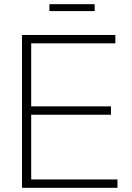

<svg xmlns="http://www.w3.org/2000/svg" viewBox="-20 -897 630 917"><path d="M531 -730V-690H129V-389H510V-349H129V-40H541V0H85V-730ZM216 -844V-877H432V-844Z"/></svg>

Font: Nacelle UltraLight
Style: Regular
Weight: 200
Designer: Sora Sagano
Foundry: Sora Sagano
Version: Version 1.000;FEAKit 1.0